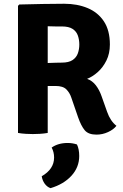

<svg xmlns="http://www.w3.org/2000/svg" viewBox="-20 -709 655 1024"><path d="M566 -471.5Q566 -423.5 547.5 -386.2Q529 -349 501 -324.2Q473 -299.5 444.5 -288.5Q472.5 -278.5 491.2 -254Q510 -229.5 521.5 -196.5L551.5 -112Q568.5 -63.5 601 -38Q585.5 -18 556 -4.5Q526.5 9 494.5 9Q451.5 9 432 -14.2Q412.5 -37.5 396.5 -83.5L360.5 -188Q352 -214 334 -232.2Q316 -250.5 276 -250.5H234.5V0Q214.5 3.5 193 4.8Q171.5 6 155 6Q140.5 6 118 4.8Q95.5 3.5 76 0V-678L83 -685Q147 -686.5 206.2 -687.8Q265.5 -689 322.5 -689Q392 -689 447.2 -666Q502.5 -643 534.2 -595Q566 -547 566 -471.5ZM234.5 -569V-373Q258 -374 278.8 -374.5Q299.5 -375 309 -375Q347 -375 367.2 -388.8Q387.5 -402.5 395.2 -424.5Q403 -446.5 403 -471.5Q403 -497.5 395.2 -519.5Q387.5 -541.5 367.2 -554.8Q347 -568 309 -568Q293.5 -568 274.8 -568Q256 -568 234.5 -569ZM390.5 61.5Q402.5 86.5 402.5 123Q402.5 183 361.2 228.2Q320 273.5 249.5 294.5Q231 288 218.5 270.8Q206 253.5 202.5 231Q268.5 193 268.5 131Q268.5 102.5 255.5 78Q290 53.5 341 53.5Q367 53.5 390.5 61.5Z"/></svg>

Font: Signika SC
Style: Bold
Weight: 700
Designer: Anna Giedryś
Foundry: Anna Giedryś
Version: Version 2.000; ttfautohint (v1.8.3) -l 8 -r 50 -G 200 -x 9 -